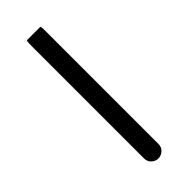

<svg xmlns="http://www.w3.org/2000/svg" viewBox="-223 -696 724 724"><g transform="rotate(-45 139.0 -334.0)"><path d="M103 -667Q100.6 -660.6 100.6 -641.6V-39.1Q100.6 -23.4 111.8 -12.2Q123.5 -1 138.7 -1Q154.8 -1 167 -12.7Q177.7 -23.9 177.7 -39.1V-641.6Q177.7 -660.6 175.3 -667Z"/></g></svg>

Font: YuPearl-Light
Style: Light
Weight: 300
Designer: Max Yao
Foundry: Max-Everyday
Version: Version 1.011; ttfautohint (v1.8.3)